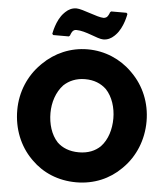

<svg xmlns="http://www.w3.org/2000/svg" viewBox="-69 -1167 1090 1250"><g transform="rotate(5 476.0 -542.0)"><path d="M390 -966C454 -966 531 -920 570 -920C599 -920 622 -932 641 -950L643 -952L650 -959C699 -1009 713 -1099 713 -1099L706 -1106H606L599 -1099C599 -1099 595 -1083 583 -1069C579 -1065 569 -1060 560 -1060C519 -1060 419 -1106 380 -1106C351 -1106 328 -1094 309 -1076L307 -1074L300 -1067C251 -1017 237 -927 237 -927L244 -920H346L353 -927C353 -927 358 -945 369 -958C374 -962 381 -966 390 -966ZM270 -413C270 -482 292 -551 337 -599C371 -631 417 -652 476 -652C535 -652 580 -633 615 -600C659 -554 681 -483 681 -413C681 -343 661 -273 616 -226C583 -194 537 -174 476 -174C414 -174 367 -194 334 -226C290 -273 270 -343 270 -413ZM53 -413C53 -290 98 -181 175 -103L176 -102L183 -95C256 -22 357 22 476 22C592 22 693 -22 767 -96L774 -103C851 -180 898 -290 898 -413C898 -535 851 -643 774 -720L767 -727C692 -802 589 -847 476 -847C364 -847 262 -802 186 -727L185 -726L178 -719C101 -642 53 -534 53 -413Z"/></g></svg>

Font: Hussar Woodtype
Style: Blk
Weight: 900
Foundry: Cannot Into Space Fonts
Version: Version 1.07